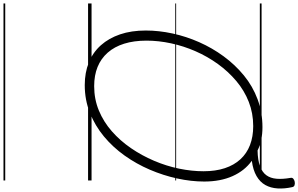

<svg xmlns="http://www.w3.org/2000/svg" viewBox="-325 -901 1711 1101"><g transform="rotate(90 530.5 -350.5)"><path d="M468 19Q396 19 338 -4.5Q280 -28 239.5 -73.5Q199 -119 177 -183.5Q155 -248 155 -331Q155 -406 172 -484.5Q189 -563 222 -637.5Q255 -712 303 -777.5Q351 -843 412.5 -893.5Q474 -944 549 -972Q624 -1000 709 -1000Q748 -1000 781.5 -993Q815 -986 843 -972Q898 -973 933 -986Q968 -999 985 -1022.5Q1002 -1046 1005 -1080.5Q1008 -1115 1000 -1161Q998 -1171 1005 -1177Q1012 -1183 1022.5 -1185Q1033 -1187 1042 -1184Q1051 -1181 1053 -1171Q1063 -1126 1060.5 -1086.5Q1058 -1047 1041 -1016.5Q1024 -986 989.5 -966Q955 -946 902 -939Q959 -898 990 -828.5Q1021 -759 1021 -666Q1021 -591 1003.5 -511Q986 -431 953 -354Q920 -277 872 -209.5Q824 -142 762.5 -91Q701 -40 627 -10.5Q553 19 468 19ZM474 -35Q549 -35 614 -62Q679 -89 733 -136.5Q787 -184 829.5 -246Q872 -308 902 -378.5Q932 -449 947 -521.5Q962 -594 962 -662Q962 -731 944.5 -784Q927 -837 893.5 -873.5Q860 -910 812 -928.5Q764 -947 703 -947Q629 -947 564 -921.5Q499 -896 444.5 -850Q390 -804 347 -744.5Q304 -685 274 -616.5Q244 -548 228.5 -476Q213 -404 213 -335Q213 -263 230.5 -207Q248 -151 282 -112.5Q316 -74 364 -54.5Q412 -35 474 -35ZM0 475H1015V485H0ZM0 -20H1015V0H0ZM0 -505H1015V-500H0ZM0 -995H1015V-985H0Z"/></g></svg>

Font: Playwrite SK Guides
Style: Regular
Weight: 400
Designer: Veronika Burian, José Scaglione
Foundry: TypeTogether
Version: Version 1.003